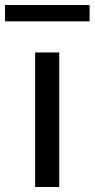

<svg xmlns="http://www.w3.org/2000/svg" viewBox="-58 -745 377 765"><path d="M82 0V-536H178V0ZM-38 -660V-725H299V-660Z"/></svg>

Font: Georama Extended
Style: Regular
Weight: 400
Width: 7
Designer: Jean-Baptiste Levee
Foundry: Production Type
Version: Version 1.000